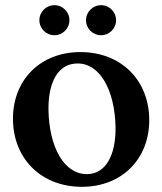

<svg xmlns="http://www.w3.org/2000/svg" viewBox="-20 -709 624 741"><path d="M296 12C450 12 556 -95 556 -245C556 -399 448 -508 290 -508C136 -508 30 -401 30 -251C30 -97 139 12 296 12ZM315 -37C228 -37 170 -139 167 -285C166 -397 207 -464 279 -464C364 -465 423 -364 426 -218C427 -106 386 -37 315 -37ZM190 -573C222 -573 248 -599 248 -631C248 -663 222 -689 190 -689C158 -689 132 -663 132 -631C132 -599 158 -573 190 -573ZM370 -573C402 -573 428 -599 428 -631C428 -663 402 -689 370 -689C338 -689 312 -663 312 -631C312 -599 338 -573 370 -573Z"/></svg>

Font: Sinistre
Style: Bold
Weight: 700
Designer: Jules Durand
Foundry: Collletttivo
Version: Version 69.420;Glyphs 3.2 (3217)